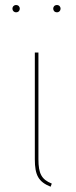

<svg xmlns="http://www.w3.org/2000/svg" viewBox="-20 -723 295 748"><path d="M42.6 -703.4C33.9 -703.4 28.4 -697 28.4 -689.3C28.4 -681.6 33.9 -675.1 42.6 -675.1C51.7 -675.1 57.1 -681.6 57.1 -689.3C57.1 -697 51.7 -703.4 42.6 -703.4ZM201.9 -703.4C192.7 -703.4 187.3 -697 187.3 -689.3C187.3 -681.6 192.7 -675.1 201.9 -675.1C210.6 -675.1 216 -681.6 216 -689.3C216 -697 210.6 -703.4 201.9 -703.4ZM129.7 -518.3H115.7V-102.6C115.7 -40.7 129.7 -14.7 177.3 4.4L181.7 -7.8C142 -23.7 129.7 -46.6 129.7 -102.6Z"/></svg>

Font: Fira Sans Hair
Style: Regular
Weight: 100
Designer: bBox Type GmbH & Carrois Corporate GbR & Edenspiekermann AG
Foundry: bBox Type GmbH & Carrois Corporate GbR & Edenspiekermann AG
Version: Version 4.300;PS 004.300;hotconv 1.0.88;makeotf.lib2.5.64775